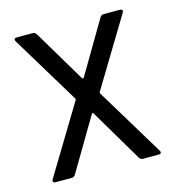

<svg xmlns="http://www.w3.org/2000/svg" viewBox="-83 -577 591 648"><g transform="rotate(-15 213.0 -253.0)"><path d="M26 -12 170 -250Q172 -253 170 -256L26 -494Q24 -498 24 -500Q24 -506 33 -506H89Q96 -506 101 -499L210 -316Q211 -315 213 -315Q215 -315 216 -316L324 -499Q329 -506 336 -506H393Q399 -506 401 -502.5Q403 -499 400 -494L256 -256Q255 -253 256 -250L400 -12Q402 -8 402 -6Q402 0 393 0H338Q331 0 326 -7L217 -191Q216 -193 214 -193Q212 -193 211 -191L102 -7Q97 0 90 0H33Q27 0 25 -3.5Q23 -7 26 -12Z"/></g></svg>

Font: Barlow Semi Condensed
Style: Regular
Weight: 400
Width: 4
Designer: Jeremy Tribby
Foundry: Tribby Type
Version: Version 1.408;December 10, 2018;FontCreator 11.5.0.2430 64-b